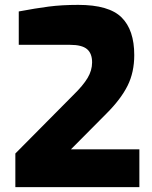

<svg xmlns="http://www.w3.org/2000/svg" viewBox="-20 -768 624 788"><path d="M43 -138 281 -378Q321 -417 339.5 -448Q358 -479 358 -512Q358 -549 337 -566.5Q316 -584 268 -584H57V-721Q126 -734 180 -741Q234 -748 301 -748Q427 -748 479 -696.5Q531 -645 531 -542Q531 -471 503.5 -416Q476 -361 417 -302L271 -155H552V0H43Z"/></svg>

Font: Exo ExtraBold
Style: Regular
Weight: 800
Designer: Natanael Gama
Foundry: Natanael Gama
Version: Version 1.500